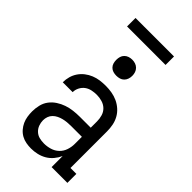

<svg xmlns="http://www.w3.org/2000/svg" viewBox="-279 -979 1058 1058"><g transform="rotate(45 250.0 -450.0)"><path d="M201 8Q182 8 162.5 4.5Q143 1 126 -8.5Q109 -18 96 -33Q83 -48 75 -65.5Q67 -83 64 -102.5Q61 -122 61 -141Q61 -166 67 -191Q73 -216 88 -236Q103 -256 124.5 -270Q146 -284 169.5 -292Q193 -300 218 -303Q243 -306 268 -306H353V-355Q353 -376 347 -396.5Q341 -417 326 -431.5Q311 -446 290 -452Q269 -458 249 -458Q230 -458 211 -454Q192 -450 177 -439Q162 -428 153 -410.5Q144 -393 144 -374H67Q67 -397 73 -418.5Q79 -440 91.5 -458.5Q104 -477 122 -491Q140 -505 161 -513.5Q182 -522 204 -525Q226 -528 249 -528Q272 -528 296 -524Q320 -520 341.5 -510Q363 -500 381 -484Q399 -468 410.5 -447Q422 -426 426.5 -402.5Q431 -379 431 -355V-70H477V0H354V-86Q344 -64 328.5 -45.5Q313 -27 292.5 -15Q272 -3 248.5 2.5Q225 8 201 8ZM232 -62Q256 -62 279.5 -69Q303 -76 320.5 -92.5Q338 -109 346 -132.5Q354 -156 354 -180V-236H268Q253 -236 238.5 -234.5Q224 -233 210 -229.5Q196 -226 182.5 -219.5Q169 -213 158.5 -202.5Q148 -192 143 -178Q138 -164 138 -149Q138 -131 144.5 -113.5Q151 -96 164.5 -83.5Q178 -71 195.5 -66.5Q213 -62 232 -62ZM250 -608Q237 -608 225 -611.5Q213 -615 204 -624Q195 -633 191.5 -645Q188 -657 188 -670Q188 -683 191.5 -695Q195 -707 204 -716Q213 -725 225 -729Q237 -733 250 -733Q263 -733 275 -729Q287 -725 296 -716Q305 -707 309 -695Q313 -683 313 -670Q313 -657 309 -645Q305 -633 296 -624Q287 -615 275 -611.5Q263 -608 250 -608ZM400 -842H100V-908H400Z"/></g></svg>

Font: Iosevka Curly Slab
Style: Regular
Weight: 400
Monospace: yes
Designer: Belleve Invis
Foundry: Belleve Invis
Version: Version 22.1.2; ttfautohint (v1.8.4)